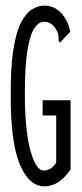

<svg xmlns="http://www.w3.org/2000/svg" viewBox="-20 -650 290 680"><path d="M138 10Q83 10 50.5 -67Q18 -144 18 -304Q17 -408 27 -472.5Q37 -537 55 -571Q73 -605 94.5 -617.5Q116 -630 137 -630Q173 -630 197 -603.5Q221 -577 229 -538L200 -507L193 -499L188 -504Q187 -513 187 -522Q187 -531 179 -545Q163 -573 136 -573Q117 -573 101.5 -549.5Q86 -526 77 -470.5Q68 -415 68 -319Q68 -189 87.5 -117.5Q107 -46 135 -46Q147 -46 158.5 -52.5Q170 -59 179 -74V-241H131V-295H230V-50Q208 -18 185 -4Q162 10 138 10Z"/></svg>

Font: Inconsolata UltraCondensed
Style: Regular
Weight: 400
Width: 1
Monospace: yes
Designer: Raph Levien, Cyreal, Brenton Simpson
Foundry: Raph Levien, Cyreal, Google
Version: Version 3.000; ttfautohint (v1.8.2.53-6de2)